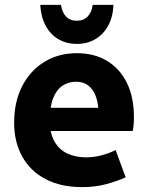

<svg xmlns="http://www.w3.org/2000/svg" viewBox="-20 -755 604 787"><path d="M38 -252Q38 -338 71 -402Q104 -466 162 -501.5Q220 -537 295 -537Q367 -537 419.5 -505Q472 -473 500.5 -414.5Q529 -356 529 -274Q529 -257 527.5 -242Q526 -227 524 -218H145V-313H416L385 -272Q385 -349 360.5 -384.5Q336 -420 292 -420Q261 -420 236.5 -404Q212 -388 198 -353Q184 -318 184 -262Q184 -209 203 -175.5Q222 -142 255.5 -126Q289 -110 334 -110Q364 -110 396.5 -118.5Q429 -127 454 -140L495 -28Q459 -12 414.5 0Q370 12 317 12Q229 12 166.5 -21Q104 -54 71 -113.5Q38 -173 38 -252ZM145 -735H230Q234 -705 250.5 -687.5Q267 -670 295 -670Q323 -670 339.5 -687.5Q356 -705 360 -735H445Q443 -685 423 -649Q403 -613 370 -594Q337 -575 295 -575Q253 -575 220 -594Q187 -613 167.5 -649Q148 -685 145 -735Z"/></svg>

Font: Radio Canada
Style: Regular
Weight: 400
Designer: Charles Daoud, Etienne Aubert Bonn, Alexandre Saumier Demers, Jacques Le Bailly
Foundry: Radio-Canada
Version: Version 2.104;gftools[0.9.28.dev5+ged2979d]